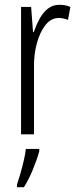

<svg xmlns="http://www.w3.org/2000/svg" viewBox="-20 -561 323 802"><path d="M229 -541Q239 -541 251 -539Q263 -537 274 -532L264 -478Q257 -481 246.5 -483.5Q236 -486 226 -486Q193 -486 169.5 -456Q146 -426 133.5 -378.5Q121 -331 122 -279V0H68V-532H110L118 -427H121Q131 -456 145 -482Q159 -508 179.5 -524.5Q200 -541 229 -541ZM144 71Q134 107 117 148Q100 189 80 221H51V210Q57 192 65 164.5Q73 137 79.5 109Q86 81 88 61H144Z"/></svg>

Font: Noto Sans Telugu ExtraCondensed Light
Style: Regular
Weight: 300
Width: 2
Designer: Jelle Bosma - Monotype Design Team
Foundry: Monotype Imaging Inc.
Version: Version 2.005; ttfautohint (v1.8.4.7-5d5b)